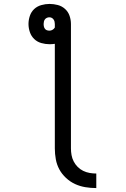

<svg xmlns="http://www.w3.org/2000/svg" viewBox="-20 -755 640 977"><path d="M470 202Q442 202 414.5 197.5Q387 193 362 181.5Q337 170 316 150.5Q295 131 282 107Q269 83 264 55.5Q259 28 259 0V-532Q252 -531 245.5 -530.5Q239 -530 232 -530Q211 -530 190 -536Q169 -542 154 -556.5Q139 -571 132 -591.5Q125 -612 125 -633Q125 -654 132 -674.5Q139 -695 154 -709Q169 -723 190 -729Q211 -735 232 -735Q232 -735 232 -735Q232 -735 232 -735Q253 -735 274 -729.5Q295 -724 311 -709.5Q327 -695 334 -674.5Q341 -654 341 -633V0Q341 17 344 34Q347 51 355 66.5Q363 82 375.5 94.5Q388 107 403.5 114.5Q419 122 436 125Q453 128 470 128ZM232 -599Q240 -599 247.5 -603.5Q255 -608 259 -615V-633Q259 -639 257.5 -645Q256 -651 252.5 -656Q249 -661 243.5 -664Q238 -667 231 -667Q225 -667 219 -664.5Q213 -662 209 -657Q205 -652 203.5 -645.5Q202 -639 202 -633Q202 -626 203.5 -619.5Q205 -613 209 -608Q213 -603 219 -601Q225 -599 232 -599Z"/></svg>

Font: Iosevka Curly Slab Extended
Style: Regular
Weight: 400
Width: 7
Monospace: yes
Designer: Belleve Invis
Foundry: Belleve Invis
Version: Version 11.1.0; ttfautohint (v1.8.3)